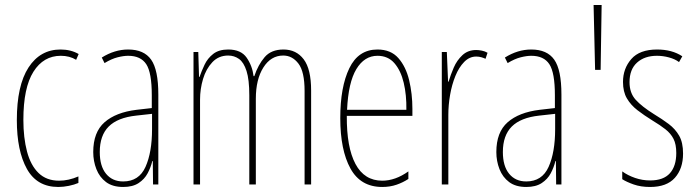

<svg xmlns="http://www.w3.org/2000/svg" viewBox="-20 -734 2772 764"><path d="M212 10Q127 10 87 -62Q47 -134 47 -256Q47 -394 93.5 -465.5Q140 -537 221 -537Q262 -537 293 -519L283 -496Q257 -512 222 -512Q153 -512 113 -448.5Q73 -385 73 -257Q73 -186 87.5 -131Q102 -76 133.5 -45.5Q165 -15 215 -15Q253 -15 292 -32V-6Q276 1 254 5.5Q232 10 212 10Z M490 -537Q553 -537 581.5 -496.5Q610 -456 610 -358V0H589L588 -93H586Q580 -68 567.5 -44.5Q555 -21 531.5 -5.5Q508 10 470 10Q428 10 402 -9.5Q376 -29 363.5 -61Q351 -93 351 -129Q351 -208 396 -247.5Q441 -287 523 -297L584 -304V-355Q584 -445 562 -478.5Q540 -512 490 -512Q472 -512 448 -506Q424 -500 396 -483L385 -505Q436 -537 490 -537ZM522 -274Q448 -266 412.5 -230.5Q377 -195 377 -129Q377 -73 402 -42.5Q427 -12 470 -12Q533 -12 559 -70Q585 -128 585 -220V-281Z M1108 -537Q1159 -537 1188.5 -498Q1218 -459 1218 -374V0H1192V-372Q1192 -449 1167.5 -481Q1143 -513 1107 -513Q1058 -513 1028 -465.5Q998 -418 998 -341V0H972V-355Q972 -417 961 -451.5Q950 -486 931 -499.5Q912 -513 888 -513Q850 -513 825 -486.5Q800 -460 788 -420Q776 -380 776 -337V0H750V-527H769L772 -428H774Q782 -451 794 -476.5Q806 -502 828.5 -519.5Q851 -537 888 -537Q939 -537 961.5 -504.5Q984 -472 989 -431H992Q1007 -476 1033 -506.5Q1059 -537 1108 -537Z M1482 -537Q1535 -537 1565 -503Q1595 -469 1608 -415Q1621 -361 1621 -301V-273H1360Q1359 -148 1394.5 -81.5Q1430 -15 1501 -15Q1553 -15 1605 -52V-22Q1584 -8 1558 1Q1532 10 1501 10Q1415 10 1374.5 -63.5Q1334 -137 1334 -264Q1334 -388 1370 -462.5Q1406 -537 1482 -537ZM1482 -512Q1430 -512 1398 -459Q1366 -406 1361 -297H1597Q1598 -356 1586.5 -404.5Q1575 -453 1549.5 -482.5Q1524 -512 1482 -512Z M1875 -535Q1885 -535 1897.5 -532.5Q1910 -530 1920 -524L1912 -500Q1906 -503 1896 -506Q1886 -509 1875 -509Q1848 -509 1827 -487.5Q1806 -466 1792 -431.5Q1778 -397 1771 -356.5Q1764 -316 1764 -277V0H1738V-527H1758L1763 -409H1765Q1773 -436 1785.5 -465Q1798 -494 1820 -514.5Q1842 -535 1875 -535Z M2094 -537Q2157 -537 2185.5 -496.5Q2214 -456 2214 -358V0H2193L2192 -93H2190Q2184 -68 2171.5 -44.5Q2159 -21 2135.5 -5.5Q2112 10 2074 10Q2032 10 2006 -9.5Q1980 -29 1967.5 -61Q1955 -93 1955 -129Q1955 -208 2000 -247.5Q2045 -287 2127 -297L2188 -304V-355Q2188 -445 2166 -478.5Q2144 -512 2094 -512Q2076 -512 2052 -506Q2028 -500 2000 -483L1989 -505Q2040 -537 2094 -537ZM2126 -274Q2052 -266 2016.5 -230.5Q1981 -195 1981 -129Q1981 -73 2006 -42.5Q2031 -12 2074 -12Q2137 -12 2163 -70Q2189 -128 2189 -220V-281Z M2374 -714 2370 -456H2348L2342 -714Z M2698 -123Q2698 -63 2665.5 -26.5Q2633 10 2567 10Q2530 10 2501.5 0Q2473 -10 2456 -21V-52Q2478 -36 2507 -26Q2536 -16 2567 -16Q2620 -16 2645.5 -44.5Q2671 -73 2671 -125Q2671 -160 2660 -181.5Q2649 -203 2628 -219.5Q2607 -236 2577 -254Q2543 -275 2516.5 -295.5Q2490 -316 2474.5 -342.5Q2459 -369 2459 -408Q2459 -461 2492 -499Q2525 -537 2595 -537Q2654 -537 2695 -510L2682 -487Q2666 -499 2642 -505.5Q2618 -512 2594 -512Q2545 -512 2515 -485Q2485 -458 2485 -407Q2485 -364 2509.5 -337Q2534 -310 2582 -280Q2615 -260 2641 -240.5Q2667 -221 2682.5 -194Q2698 -167 2698 -123Z"/></svg>

Font: Noto Sans Lao Looped ExtraCondensed Thin
Style: Regular
Weight: 100
Width: 2
Designer: Mark Frömberg, Ben Mitchell
Foundry: The Fontpad Ltd
Version: Version 1.002; ttfautohint (v1.8.4.7-5d5b)